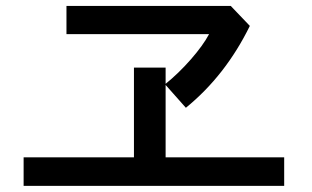

<svg xmlns="http://www.w3.org/2000/svg" viewBox="-20 -679 1040 639"><path d="M201.2 -565.4V-659.2H748L811.5 -592.8Q730.5 -427.7 598.6 -320.3L529.3 -398.4Q574.2 -434.6 615.2 -481.4Q656.2 -528.3 675.8 -565.4ZM58.6 -60.5V-155.3H425.8V-454.1H531.2V-155.3H925.8V-60.5Z"/></svg>

Font: Gothic A1 SemiBold
Style: Regular
Weight: 600
Version: Version 2.50